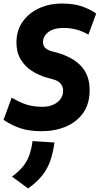

<svg xmlns="http://www.w3.org/2000/svg" viewBox="-22 -732 564 1086"><path d="M213 10Q143 10 93.5 -6.5Q44 -23 -2 -54L44 -180Q91 -152 129.5 -140Q168 -128 220 -128Q254 -128 280 -140Q306 -152 320.5 -172.5Q335 -193 335 -219Q335 -241 322 -258Q309 -275 276 -284L246 -292Q199 -305 159 -330.5Q119 -356 95 -396Q71 -436 71 -491Q71 -559 105.5 -608.5Q140 -658 198.5 -685Q257 -712 328 -712Q399 -712 447 -694Q495 -676 522 -655L478 -536Q446 -555 411 -564.5Q376 -574 339 -574Q297 -574 271 -562Q245 -550 233 -531.5Q221 -513 221 -495Q221 -476 232 -463Q243 -450 271 -442L297 -435Q388 -410 436 -359Q484 -308 485 -227Q486 -148 450 -95.5Q414 -43 352 -16.5Q290 10 213 10ZM137 334 46 267Q85 238 108 209.5Q131 181 143.5 146.5Q156 112 162 66L286 74Q278 133 262 178.5Q246 224 216.5 261Q187 298 137 334Z"/></svg>

Font: Finlandica
Style: Italic
Weight: 400
Italic angle: -8°
Designer: Niklas Ekholm, Juho Hiilivirta, Jaakko Suomalainen
Foundry: Helsinki Type Studio
Version: Version 1.064